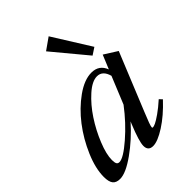

<svg xmlns="http://www.w3.org/2000/svg" viewBox="-218 -808 916 916"><g transform="rotate(-45 240.5 -349.5)"><path d="M365.2 -498 222.7 -669.4 282.2 -711.4 400.9 -521.5ZM42.5 11.2Q16.6 11.2 5.1 -3.4Q-6.3 -18.1 -6.3 -50.8Q-6.3 -107.4 23.7 -177.5Q53.7 -247.6 98.6 -306.2Q143.6 -364.7 199.7 -404.8Q255.9 -444.8 303.7 -444.8Q355.5 -444.8 373.5 -396.5L402.8 -467.3L469.2 -425.3L350.1 -133.3Q322.8 -67.9 322.8 -56.6Q322.8 -52.2 326.7 -52.2Q333 -52.2 345.5 -57.9Q357.9 -63.5 384.3 -81.8Q410.6 -100.1 441.4 -127.9L455.1 -113.3Q401.4 -55.7 348.6 -22Q295.9 11.7 265.1 11.7Q231.9 11.7 231.9 -22Q231.9 -51.8 266.1 -135.3L271.5 -147.9Q213.9 -83 147.7 -35.9Q81.5 11.2 42.5 11.2ZM78.1 -80.6Q78.1 -63 82.3 -55.4Q86.4 -47.9 96.7 -47.9Q124 -47.9 187.7 -103Q251.5 -158.2 304.2 -228L360.8 -366.2Q347.7 -413.6 310.1 -413.6Q276.9 -413.6 235.1 -376.2Q193.4 -338.9 159.2 -286.9Q125 -234.9 101.6 -177Q78.1 -119.1 78.1 -80.6Z"/></g></svg>

Font: Elstob Medium
Style: Italic
Weight: 500
Italic angle: -20°
Designer: Peter S. Baker
Version: Version 1.015